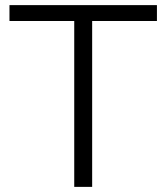

<svg xmlns="http://www.w3.org/2000/svg" viewBox="-20 -730 649 750"><path d="M593 -710H17V-648H270V0H340V-648H593Z"/></svg>

Font: Raleway Reg
Style: Regular
Weight: 400
Designer: Matt McInerney, Pablo Impallari, Rodrigo Fuenzalida
Foundry: Matt McInerney, Pablo Impallari, Rodrigo Fuenzalida
Version: Version 3.00 July 28, 2015